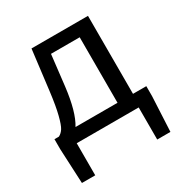

<svg xmlns="http://www.w3.org/2000/svg" viewBox="-156 -602 845 891"><g transform="rotate(-30 266.5 -157.0)"><path d="M184.1 -254.9Q168.9 -127.4 131.8 -67.9H356.9V-418.9H203.1ZM99.1 0V171.9H27.8L19 -15.1V-67.9H43Q58.1 -75.7 68.6 -92Q79.1 -108.4 90.3 -152.6Q101.6 -196.8 110.8 -271L137.2 -485.8H439.9V-67.9H511.2V-15.1L502 171.9H431.2V0Z"/></g></svg>

Font: Source Sans Pro
Style: Regular
Weight: 400
Designer: Paul D. Hunt
Foundry: Adobe Systems Incorporated
Version: Version 3.006;hotconv 1.0.111;makeotfexe 2.5.65597